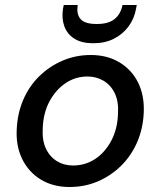

<svg xmlns="http://www.w3.org/2000/svg" viewBox="-20 -736 642 768"><path d="M258 12Q192 12 143 -18Q94 -48 68.5 -100.5Q43 -153 47 -220Q50 -284 73.5 -338Q97 -392 137.5 -431.5Q178 -471 230.5 -493.5Q283 -516 343 -516Q409 -516 458 -486.5Q507 -457 532.5 -405.5Q558 -354 555 -285Q552 -221 528.5 -167Q505 -113 464.5 -73Q424 -33 371.5 -10.5Q319 12 258 12ZM272 -74Q321 -74 360.5 -100Q400 -126 425 -173Q450 -220 452 -281Q455 -329 439.5 -362Q424 -395 395 -412.5Q366 -430 330 -430Q282 -430 242.5 -403.5Q203 -377 178 -330.5Q153 -284 151 -223Q148 -175 163.5 -142Q179 -109 207.5 -91.5Q236 -74 272 -74ZM353 -563Q307 -563 278 -581Q249 -599 237.5 -630.5Q226 -662 232 -701L235 -716H291Q285 -680 302 -660Q319 -640 367 -640Q414 -640 438.5 -660Q463 -680 470 -716H527L524 -700Q517 -661 494 -630Q471 -599 435.5 -581Q400 -563 353 -563Z"/></svg>

Font: DM Sans Medium
Style: Italic
Weight: 500
Italic angle: -10°
Designer: Colophon Foundry, Jonny Pinhorn
Foundry: Colophon Foundry
Version: Version 4.004;gftools[0.9.30]